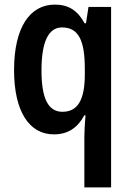

<svg xmlns="http://www.w3.org/2000/svg" viewBox="-20 -573 568 833"><path d="M346 20V240H462V-543H364L353 -472H347C317 -527 278 -553 218 -553C109 -553 41 -453 41 -269C41 -89 107 10 214 10C275 10 317 -19 346 -73H351C348 -34 346 -2 346 20ZM251 -88C189 -88 160 -146 160 -267C160 -389 189 -454 249 -454C321 -454 348 -397 348 -274V-250C348 -141 318 -88 251 -88Z"/></svg>

Font: Noto Sans Arabic Cond SemBd
Style: Regular
Weight: 600
Width: 3
Designer: Monotype Design Team, Nadine Chahine, Nizar Qandah and Khaled Hosny
Foundry: Monotype Imaging Inc.
Version: Version 2.012